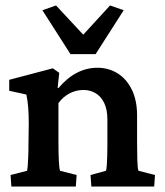

<svg xmlns="http://www.w3.org/2000/svg" viewBox="-20 -681 601 701"><path d="M21.5 0 18.6 -42 79.1 -57.6Q80.1 -61.5 81.1 -73.7Q82 -85.9 83 -106.9Q84 -127.9 84 -157.2L85 -231.4Q85 -262.7 83 -288.1Q81.1 -313.5 76.2 -335.9L13.7 -349.6V-389.6L172.9 -431.6L196.3 -415L190.4 -360.4L193.4 -359.4Q224.6 -396.5 260.3 -415Q295.9 -433.6 335.9 -433.6Q376 -433.6 408.7 -413.6Q441.4 -393.6 460.9 -354.5Q480.5 -315.4 480.5 -258.8V-157.2Q480.5 -124 481.4 -95.2Q482.4 -66.4 485.4 -57.6L545.9 -42L543 0H313.5L310.5 -42L367.2 -57.6Q369.1 -65.4 370.1 -80.1Q371.1 -94.7 371.6 -114.3Q372.1 -133.8 372.1 -154.3V-244.1Q372.1 -282.2 359.9 -306.2Q347.7 -330.1 328.1 -341.3Q308.6 -352.5 285.2 -352.5Q257.8 -352.5 234.4 -340.3Q210.9 -328.1 193.4 -304.7V-160.2Q193.4 -123 194.8 -94.2Q196.3 -65.4 199.2 -57.6L259.8 -42L256.8 0ZM431.6 -643.6 329.1 -483.4H237.3L134.8 -643.6L184.6 -661.1L315.4 -520.5H252.9L381.8 -661.1Z"/></svg>

Font: Crimson Pro SemiBold
Style: Regular
Weight: 600
Designer: Jacques Le Bailly
Foundry: Baron von Fonthausen
Version: Version 1.003